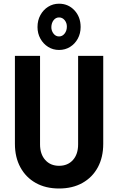

<svg xmlns="http://www.w3.org/2000/svg" viewBox="-20 -1026 648 1053"><path d="M303.8 7.8Q230.3 7.8 176 -22.7Q121.7 -53.2 91.8 -108.3Q61.8 -163.4 61.8 -237.4V-719.7H199.6V-234.1Q199.6 -180.7 228.1 -148.7Q256.6 -116.7 303.8 -116.7Q351.6 -116.7 380 -148.4Q408.4 -180.2 408.4 -234.1V-719.7H546.2V-237.4Q546.2 -163.2 516.4 -108.2Q486.5 -53.1 432.1 -22.7Q377.7 7.8 303.8 7.8ZM303.8 -752Q270.8 -752 244.1 -768.7Q217.4 -785.4 201.6 -813.9Q185.7 -842.4 185.7 -877.8Q185.7 -914.5 201.6 -943.3Q217.4 -972.2 244.1 -988.9Q270.8 -1005.7 303.8 -1005.7Q354.3 -1005.7 388.3 -969.4Q422.2 -933.1 422.2 -877.8Q422.2 -842.4 406.6 -813.9Q391.1 -785.4 364.3 -768.7Q337.4 -752 303.8 -752ZM303.8 -826.1Q321.8 -826.1 334.1 -841.5Q346.4 -856.9 346.7 -878.9Q347.2 -899.8 334.9 -915.1Q322.6 -930.4 303.8 -930.4Q286.1 -930.4 274.3 -915.6Q262.4 -900.7 261.6 -877.8Q261.3 -857.6 273.3 -841.9Q285.3 -826.1 303.8 -826.1Z"/></svg>

Font: Reddit Sans Condensed
Style: Regular
Weight: 400
Designer: Stephen Hutchings
Foundry: Reddit
Version: Version 1.014